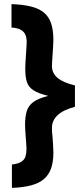

<svg xmlns="http://www.w3.org/2000/svg" viewBox="-20 -781 401 935"><path d="M38 134Q93 132 132 121.5Q171 111 194.5 90.5Q218 70 229 38.5Q240 7 240 -38Q240 -55 238.5 -74Q237 -93 236 -111Q234 -125 233.5 -138Q233 -151 233 -159Q233 -194 260.5 -220Q288 -246 345 -261V-365Q287 -379 260 -402Q233 -425 233 -459Q233 -469 234 -483.5Q235 -498 236 -514Q237 -533 238.5 -552Q240 -571 240 -586Q240 -634 229 -667Q218 -700 193.5 -720Q169 -740 130 -749.5Q91 -759 36 -761V-647Q66 -645 82 -635.5Q98 -626 104 -611Q110 -596 110 -576Q110 -563 108.5 -545Q107 -527 106 -508Q105 -491 104 -475Q103 -459 103 -448Q103 -408 110.5 -383Q118 -358 142 -342Q166 -326 215 -314Q166 -302 142 -284Q118 -266 110 -239Q102 -212 102 -172Q102 -162 103 -147.5Q104 -133 105 -117Q106 -101 107.5 -84.5Q109 -68 109 -55Q109 -35 104 -19Q99 -3 83.5 7Q68 17 38 20Z"/></svg>

Font: Titillium Web SemiBold
Style: Regular
Weight: 600
Designer: Mohamed Gaber, Accademia di Belle Arti di Urbino
Foundry: Kief Type Foundry, Accademia di Belle Arti di Urbino
Version: Version 3.000; ttfautohint (v1.8.4)